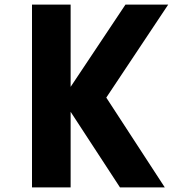

<svg xmlns="http://www.w3.org/2000/svg" viewBox="-20 -820 790 840"><path d="M120 -800H289V0H120ZM505 0 253 -386 529 -800H716L445 -393L701 0Z"/></svg>

Font: Martian Mono SemiExpanded
Style: Bold
Weight: 700
Width: 6
Designer: Roman Shamin
Foundry: Evil Martians
Version: Version 1.000